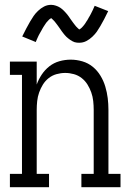

<svg xmlns="http://www.w3.org/2000/svg" viewBox="-20 -775 540 795"><path d="M21 0V-55H71V-465H21V-520H132V-425Q140 -447 153 -466.5Q166 -486 184.5 -500.5Q203 -515 226 -521.5Q249 -528 273 -528Q297 -528 321 -521Q345 -514 364 -498.5Q383 -483 396 -461.5Q409 -440 416 -416.5Q423 -393 426 -369Q429 -345 429 -320V-55H479V0H317V-55H368V-320Q368 -338 366 -356.5Q364 -375 358 -392Q352 -409 342.5 -424.5Q333 -440 318.5 -451.5Q304 -463 286 -468Q268 -473 250 -473Q232 -473 214 -468Q196 -463 181.5 -451.5Q167 -440 157.5 -424.5Q148 -409 142 -392Q136 -375 134 -356.5Q132 -338 132 -320V-55H183V0ZM308 -598Q303 -598 298 -598.5Q293 -599 288.5 -600.5Q284 -602 279.5 -604.5Q275 -607 270.5 -610Q266 -613 262.5 -616Q259 -619 255 -622.5Q251 -626 248 -630Q245 -634 241.5 -638Q238 -642 235.5 -646Q233 -650 230 -654Q227 -658 224 -662.5Q221 -667 217.5 -671.5Q214 -676 211 -680Q208 -684 205 -687.5Q202 -691 197.5 -695Q193 -699 192 -700Q191 -699 187.5 -697Q184 -695 181.5 -692Q179 -689 176 -686Q173 -683 171.5 -681Q170 -679 168.5 -676.5Q167 -674 165.5 -672Q164 -670 162.5 -667.5Q161 -665 159 -662Q157 -659 155.5 -656Q154 -653 152 -649.5Q150 -646 148 -642.5Q146 -639 144 -635.5Q142 -632 140 -628Q138 -624 136 -619.5Q134 -615 132 -610.5Q130 -606 128 -601L72 -624Q81 -642 89 -657.5Q97 -673 104.5 -685.5Q112 -698 119 -708.5Q126 -719 137.5 -730Q149 -741 162.5 -748Q176 -755 192 -755Q197 -755 202 -754Q207 -753 211.5 -751.5Q216 -750 220.5 -748Q225 -746 229.5 -743Q234 -740 237.5 -737Q241 -734 245 -730Q249 -726 252 -722.5Q255 -719 258.5 -715Q262 -711 264.5 -707Q267 -703 270 -699Q273 -695 276 -690.5Q279 -686 282.5 -681.5Q286 -677 289 -673Q292 -669 295 -665.5Q298 -662 302 -658.5Q306 -655 308 -653Q309 -653 312.5 -655.5Q316 -658 318.5 -660.5Q321 -663 324 -666.5Q327 -670 328.5 -672Q330 -674 331.5 -676Q333 -678 334.5 -680.5Q336 -683 337.5 -685.5Q339 -688 341 -690.5Q343 -693 344.5 -696.5Q346 -700 348 -703Q350 -706 352 -709.5Q354 -713 356 -717Q358 -721 360 -725Q362 -729 364 -733Q366 -737 368 -742Q370 -747 372 -751L428 -729Q419 -710 411 -695Q403 -680 395.5 -667Q388 -654 381 -644Q374 -634 362.5 -623Q351 -612 337.5 -605Q324 -598 308 -598Z"/></svg>

Font: Iosevka Curly Slab Light
Style: Regular
Weight: 300
Monospace: yes
Designer: Belleve Invis
Foundry: Belleve Invis
Version: Version 22.1.2; ttfautohint (v1.8.4)